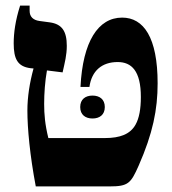

<svg xmlns="http://www.w3.org/2000/svg" viewBox="-20 -667 616 687"><path d="M108 0H372C439 0 448 -11 476 -74C527 -190 544 -275 544 -369C544 -533 494 -604 417 -604C331 -604 276 -518 268 -356H300C308 -414 345 -445 401 -445C451 -445 484 -413 484 -320C484 -277 478 -244 465 -221C446 -187 410 -173 355 -173H153C141 -222 138 -258 138 -295C138 -332 141 -376 148 -415L204 -408C212 -444 219 -470 219 -503C219 -555 202 -581 158 -587L121 -592C99 -595 86 -607 86 -628V-647H52C35 -594 29 -549 29 -512C29 -456 43 -429 89 -423L100 -422C86 -371 78 -320 78 -271C78 -208 87 -111 108 0ZM267 -284C267 -256 286 -243 311 -243C336 -243 355 -256 355 -284C355 -312 336 -325 311 -325C286 -325 267 -312 267 -284Z"/></svg>

Font: Noto Serif Hebrew SemiCondensed ExtraBold
Style: Regular
Weight: 800
Width: 4
Designer: Monotype Design Team
Foundry: Monotype Imaging Inc.
Version: Version 2.004